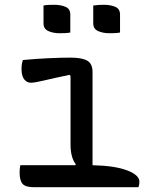

<svg xmlns="http://www.w3.org/2000/svg" viewBox="-20 -783 640 803"><path d="M65 -92H295L297 -96Q275 -124 275 -179V-465L271 -470Q204 -456 164.5 -446.5Q125 -437 109 -437Q92 -437 81 -451.5Q70 -466 70 -495Q70 -517 76 -532Q129 -537 182 -539.5Q235 -542 275 -542Q322 -542 344.5 -529.5Q367 -517 367 -482V-92Q460 -90 511.5 -70.5Q563 -51 563 -23Q563 -16 562 -10.5Q561 -5 559 0H123Q86 0 74 -14.5Q62 -29 62 -62Q62 -77 65 -92ZM162 -760Q172 -762 184 -762.5Q196 -763 206 -763Q234 -763 254 -754.5Q274 -746 274 -722V-647Q264 -645 252 -644.5Q240 -644 229 -644Q203 -644 182.5 -653Q162 -662 162 -685ZM370 -760Q391 -763 414 -763Q442 -763 462 -754.5Q482 -746 482 -722V-647Q472 -645 460 -644.5Q448 -644 437 -644Q411 -644 390.5 -653Q370 -662 370 -685Z"/></svg>

Font: Recursive Mn Csl St
Style: Regular
Weight: 400
Monospace: yes
Version: Version 1.079;hotconv 1.0.112;makeotfexe 2.5.65598; ttfautoh